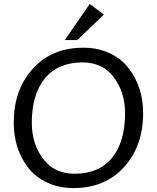

<svg xmlns="http://www.w3.org/2000/svg" viewBox="-20 -946 799 978"><path d="M355 12Q280 12 220.5 -16Q161 -44 124 -91Q50 -187 50 -321Q50 -489 147 -596Q244 -703 404 -703Q479 -703 538.5 -675Q598 -647 634 -600Q709 -504 709 -370Q709 -202 612 -95Q515 12 355 12ZM400 -628Q276 -628 209 -547Q142 -466 142 -320Q142 -213 199.5 -137Q257 -61 360 -61Q484 -61 550.5 -142Q617 -223 617 -369Q617 -476 560 -552Q503 -628 400 -628ZM374 -742H310L437 -926L509 -872Z"/></svg>

Font: Average Sans
Style: Regular
Weight: 400
Designer: Eduardo Rodriguez Tunni
Foundry: Eduardo Rodriguez Tunni
Version: Version 1.001